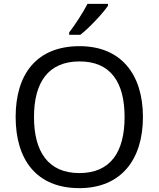

<svg xmlns="http://www.w3.org/2000/svg" viewBox="-20 -964 821 994"><path d="M539 -934V-944H433C410 -899 367 -833 338 -796V-784H396C443 -820 514 -897 539 -934ZM720 -358C720 -580 606 -725 392 -725C168 -725 61 -578 61 -359C61 -138 168 10 391 10C606 10 720 -137 720 -358ZM156 -358C156 -538 230 -646 392 -646C553 -646 625 -538 625 -358C625 -178 553 -68 391 -68C230 -68 156 -178 156 -358Z"/></svg>

Font: Noto Sans Cuneiform
Style: Regular
Weight: 400
Designer: Monotype Design Team
Foundry: Monotype Imaging Inc.
Version: Version 2.001